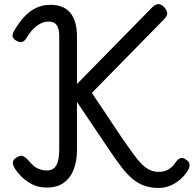

<svg xmlns="http://www.w3.org/2000/svg" viewBox="-20 -914 961 953"><path d="M768 19Q729 19 698.5 8.5Q668 -2 641 -23.5Q614 -45 586 -81Q558 -117 525 -166L362 -408V-170Q362 -114 345.5 -72Q329 -30 296 -6.5Q263 17 211 17Q170 17 138 0Q106 -17 84.5 -39.5Q63 -62 54 -77Q43 -94 44 -108.5Q45 -123 63 -133Q81 -144 93 -139.5Q105 -135 119 -120Q133 -103 146.5 -91.5Q160 -80 176.5 -74Q193 -68 213 -68Q235 -68 248 -79Q261 -90 267.5 -113.5Q274 -137 274 -175V-734Q274 -771 261.5 -789Q249 -807 222 -807Q202 -807 183 -798Q164 -789 146 -771Q128 -753 111 -725Q102 -710 90.5 -706Q79 -702 61 -712Q44 -722 42.5 -733.5Q41 -745 50 -761Q72 -799 98 -828Q124 -857 156.5 -873.5Q189 -890 230 -890Q297 -890 329.5 -849.5Q362 -809 362 -734V-497L735 -877Q752 -894 767 -893.5Q782 -893 796 -877Q810 -861 810 -847.5Q810 -834 793 -817L436 -453L587 -227Q617 -184 640 -152Q663 -120 683 -100Q703 -80 723.5 -70.5Q744 -61 768 -61Q794 -61 815 -72.5Q836 -84 853 -110Q863 -124 875.5 -129Q888 -134 904 -121Q919 -112 920.5 -99Q922 -86 916 -74Q900 -46 876.5 -25Q853 -4 825 7.5Q797 19 768 19Z"/></svg>

Font: Playwrite HR Lijeva
Style: Regular
Weight: 400
Designer: Veronika Burian, José Scaglione
Foundry: TypeTogether
Version: Version 1.002